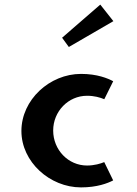

<svg xmlns="http://www.w3.org/2000/svg" viewBox="-20 -824 593 834"><path d="M249.7 -660.1 279 -619.9 472.5 -732.1 415.6 -804ZM358 -408C389.9 -408 414.5 -400.8 433 -393L471.7 -471.1C449.1 -483.4 402.4 -503 332 -503C195.8 -503 73 -390.7 73 -255C73 -120.6 196.5 -10 332 -10C401.9 -10 448.2 -28.2 471.6 -40.4L432.8 -119.9C416.9 -113.2 390 -105 358 -105C276.5 -105 211 -173 211 -257C211 -340.2 276.6 -408 358 -408Z"/></svg>

Font: Hussar Ekologiczny
Style: Regular
Weight: 400
Foundry: Cannot Into Space Fonts
Version: Version 0.97